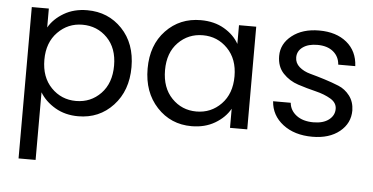

<svg xmlns="http://www.w3.org/2000/svg" viewBox="-54 -659 1981 1021"><g transform="rotate(5 937.0 -148.5)"><path d="M168 -447Q195 -494 248.5 -525.5Q302 -557 373 -557Q485 -557 559 -479.5Q633 -402 633 -276Q633 -150 559 -70.5Q485 9 373 9Q303 9 249.5 -22.5Q196 -54 168 -101V260H77V-548H168ZM540 -276Q540 -369 486.5 -423.5Q433 -478 354 -478Q277 -478 222.5 -422.5Q168 -367 168 -275Q168 -182 222 -126.5Q276 -71 354 -71Q433 -71 486.5 -126.5Q540 -182 540 -276Z M979 -557Q1051 -557 1104 -526Q1157 -495 1183 -448V-548H1275V0H1183V-102Q1156 -54 1102.5 -22.5Q1049 9 978 9Q867 9 793 -70.5Q719 -150 719 -276Q719 -402 793 -479.5Q867 -557 979 -557ZM1183 -275Q1183 -367 1129 -422.5Q1075 -478 997 -478Q919 -478 865.5 -423.5Q812 -369 812 -276Q812 -182 865.5 -126.5Q919 -71 997 -71Q1075 -71 1129 -126.5Q1183 -182 1183 -275Z M1823 -149Q1823 -80 1768 -35.5Q1713 9 1623 9Q1527 9 1465.5 -38.5Q1404 -86 1399 -161H1493Q1497 -120 1531.5 -94Q1566 -68 1622 -68Q1674 -68 1704 -91Q1734 -114 1734 -149Q1734 -182 1700.5 -202Q1667 -222 1619.5 -233.5Q1572 -245 1524.5 -260.5Q1477 -276 1443.5 -311.5Q1410 -347 1410 -404Q1410 -469 1466 -513Q1522 -557 1611 -557Q1702 -557 1758 -511Q1814 -465 1818 -385H1727Q1724 -428 1692.5 -454Q1661 -480 1608 -480Q1559 -480 1530 -459Q1501 -438 1501 -404Q1501 -374 1524.5 -353.5Q1548 -333 1583.5 -323.5Q1619 -314 1660.5 -301Q1702 -288 1737.5 -273.5Q1773 -259 1797.5 -227Q1822 -195 1823 -149Z"/></g></svg>

Font: SVN-Poppins
Style: Regular
Weight: 400
Designer: Ninad Kale (Devanagari), Jonny Pinhorn (Latin)
Foundry: Indian Type Foundry
Version: Version 3.002 2017